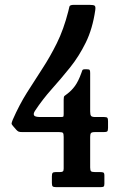

<svg xmlns="http://www.w3.org/2000/svg" viewBox="-20 -770 483 790"><path d="M409.5 -47.5V-13.5Q409.5 -4.5 406.2 -2.2Q403 0 393.5 0H211Q200.5 0 197 -3Q193.5 -6 193.5 -17V-44.5Q193.5 -55 196.5 -58.5Q199.5 -62 209.5 -62H226.5Q235.5 -62 238.8 -64.8Q242 -67.5 242 -76.5V-206.5Q242 -219 239.2 -222.8Q236.5 -226.5 224 -226.5H73Q61 -226.5 56.5 -228.5Q52 -230.5 47 -236L33.5 -251.5Q27 -258.5 27.8 -263Q28.5 -267.5 32.5 -277.5Q59.5 -339 91 -389Q122.5 -439 154.2 -487.5Q186 -536 214 -592.5Q242 -649 261 -723.5Q264 -735 265.5 -742.5Q267 -750 283.5 -750H349Q365 -750 369.5 -746.5Q374 -743 372 -728.5Q361 -652 333 -595Q305 -538 268 -492Q231 -446 193 -403.5Q155 -361 124 -314Q116.5 -302.5 120 -295.5Q123.5 -288.5 146 -288.5H231.5Q240 -288.5 241 -291.2Q242 -294 242 -302.5V-359.5Q242 -372.5 245.2 -375.2Q248.5 -378 255.5 -383Q274 -396.5 288.2 -416Q302.5 -435.5 314.5 -469Q317 -475.5 318.5 -480.2Q320 -485 329.5 -485H337Q347 -485 349 -482Q351 -479 351 -469.5V-311.5Q351 -297.5 354.8 -293Q358.5 -288.5 372 -288.5H408.5Q419 -288.5 421.8 -285Q424.5 -281.5 424.5 -271V-243.5Q424.5 -232 421 -229.2Q417.5 -226.5 406 -226.5H370Q357.5 -226.5 354.2 -222.2Q351 -218 351 -206.5V-81Q351 -69 354.5 -65.5Q358 -62 371 -62H391.5Q401.5 -62 405.5 -60Q409.5 -58 409.5 -47.5Z"/></svg>

Font: Besley* Condensed Medium
Style: Regular
Weight: 500
Width: 3
Designer: Owen Earl
Foundry: indestructible type*
Version: Version 3.000; ttfautohint (v1.8.3)